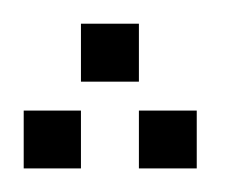

<svg xmlns="http://www.w3.org/2000/svg" viewBox="-20 -459 210 162"><path d="M0 -316.9V-365.7H48.3V-316.9ZM97.2 -316.9V-365.7H146V-316.9ZM48.3 -390.1V-439H97.2V-390.1Z"/></svg>

Font: FS Mondwest Regular
Style: Regular
Weight: 400
Designer: NZWStudios2024
Foundry: https://fontstruct.com
Version: Version 1.0